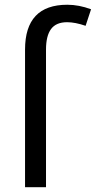

<svg xmlns="http://www.w3.org/2000/svg" viewBox="-20 -785 402 805"><path d="M261.2 -691.9Q215.3 -691.9 194.1 -663.3Q172.9 -634.8 172.9 -577.1V0H85V-577.1Q85 -765.1 262.2 -765.1Q311 -765.1 361.8 -746.1L338.9 -676.8Q294.9 -691.9 261.2 -691.9Z"/></svg>

Font: Noto Sans Southeast Asian
Style: Regular
Weight: 400
Designer: Monotype Design Team
Foundry: Monotype Imaging Inc.
Version: Version 1.06 uh; ttfautohint (v1.4.1)